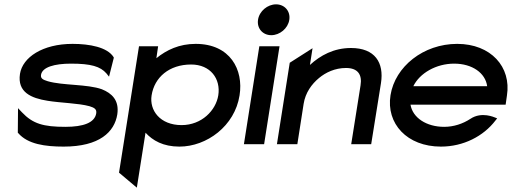

<svg xmlns="http://www.w3.org/2000/svg" viewBox="-20 -664 2357 884"><path d="M72 -324C59 -239 124 -212 199 -200C260 -190 341 -189 392 -175C415 -168 426 -161 423 -142C416 -99 364 -80 281 -80C180 -80 131 -94 81 -147L63 -166L62 -53L64 -51C108 0 188 11 273 11C439 11 507 -57 520 -137C530 -203 494 -235 449 -253C383 -277 268 -270 200 -290C177 -297 166 -303 169 -320C175 -355 231 -371 307 -371C399 -371 442 -358 470 -326L482 -311L504 -398L503 -401C474 -447 392 -462 314 -462C176 -462 84 -400 72 -324Z M528 131 610 200 650 -53C683 -17 731 11 806 11C932 11 1061 -84 1083 -225C1102 -343 1040 -462 881 -462C805 -462 747 -434 700 -396L708 -451H620ZM678 -225C691 -308 759 -367 860 -367C949 -367 997 -301 985 -225C974 -156 909 -88 816 -88C717 -88 667 -156 678 -225Z M1168 -573C1162 -533 1190 -502 1229 -502C1268 -502 1306 -533 1312 -573C1318 -613 1290 -644 1251 -644C1212 -644 1174 -613 1168 -573ZM1103 0H1196L1267 -451H1174Z M1255 0H1349L1378 -186C1386 -237 1415 -277 1449 -305C1479 -330 1522 -351 1573 -351C1628 -351 1648 -320 1640 -271L1597 0H1689L1734 -281C1749 -376 1706 -443 1596 -443C1517 -443 1455 -409 1407 -365L1419 -442L1314 -375Z M1778 -226C1757 -95 1854 11 2010 11C2114 11 2206 -37 2261 -109L2269 -119L2259 -123C2258 -123 2198 -152 2146 -117C2111 -94 2069 -80 2025 -80C1943 -80 1880 -122 1870 -182H2308L2314 -224C2335 -356 2240 -462 2085 -462C1929 -462 1799 -357 1778 -226ZM1883 -267C1912 -327 1988 -371 2071 -371C2154 -371 2215 -328 2223 -267Z"/></svg>

Font: Charger Pro
Style: ExBdExtObl
Weight: 400
Designer: Jasper
Foundry: Cannot Into Space Fonts
Version: Version 1.09